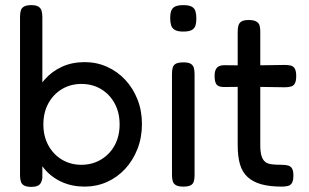

<svg xmlns="http://www.w3.org/2000/svg" viewBox="-20 -717 1203 748"><path d="M310 10Q261 10 221 -8Q181 -26 153 -59Q125 -92 109.5 -136Q94 -180 95 -233Q95 -285 110 -329.5Q125 -374 153.5 -406.5Q182 -439 221.5 -457Q261 -475 310 -475Q356 -475 396.5 -457Q437 -439 467.5 -406.5Q498 -374 515.5 -330Q533 -286 533 -234Q533 -181 515.5 -136.5Q498 -92 467.5 -59Q437 -26 396.5 -8Q356 10 310 10ZM297 -75Q339 -75 373 -95Q407 -115 426.5 -150.5Q446 -186 446 -232Q446 -279 426.5 -314.5Q407 -350 373.5 -370Q340 -390 297 -390Q255 -390 221.5 -370Q188 -350 168.5 -314.5Q149 -279 149 -232Q149 -186 168.5 -150.5Q188 -115 221.5 -95Q255 -75 297 -75ZM102 11Q83 11 73.5 5.5Q64 0 61 -10.5Q58 -21 58 -34V-651Q58 -666 61 -676Q64 -686 73.5 -691.5Q83 -697 102 -697Q121 -697 130 -691Q139 -685 142 -675Q145 -665 145 -651V-25Q143 -6 133.5 2.5Q124 11 102 11Z M694 10Q675 10 665.5 4.5Q656 -1 653 -11Q650 -21 650 -35V-430Q650 -444 653 -454Q656 -464 665.5 -469Q675 -474 695 -474Q714 -474 723 -468.5Q732 -463 735 -453Q738 -443 738 -428V-34Q738 -20 735 -10Q732 0 722.5 5Q713 10 694 10ZM694 -594Q672 -594 661 -600.5Q650 -607 646.5 -619Q643 -631 643 -647Q643 -663 647 -674.5Q651 -686 662 -691.5Q673 -697 695 -697Q716 -697 727 -691Q738 -685 741.5 -673Q745 -661 745 -645Q745 -629 741.5 -617.5Q738 -606 727 -600Q716 -594 694 -594Z M1078 10Q1031 10 998.5 1Q966 -8 945 -27Q924 -46 915 -76.5Q906 -107 906 -152V-594Q906 -608 909 -618Q912 -628 921 -633.5Q930 -639 949 -639Q968 -639 978 -633.5Q988 -628 991 -618.5Q994 -609 994 -595V-152Q994 -126 998.5 -110.5Q1003 -95 1012.5 -87Q1022 -79 1038 -77Q1054 -75 1077 -75Q1093 -75 1103 -72Q1113 -69 1118 -60Q1123 -51 1123 -33Q1123 -14 1117.5 -4.5Q1112 5 1101.5 7.5Q1091 10 1078 10ZM854 -463 950 -462 1089 -464Q1103 -464 1113 -461.5Q1123 -459 1128.5 -449.5Q1134 -440 1134 -421Q1134 -402 1129 -392.5Q1124 -383 1114 -380Q1104 -377 1090 -377L953 -379L852 -378Q831 -378 823.5 -388Q816 -398 816 -421Q816 -443 825 -453Q834 -463 854 -463Z"/></svg>

Font: Fredoka Light
Style: Regular
Weight: 400
Version: Version 2.001